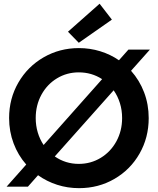

<svg xmlns="http://www.w3.org/2000/svg" viewBox="-20 -980 829 1008"><path d="M179.7 -60.1 126.5 0H14.6L117.7 -116.2Q74.7 -165 51.3 -227.5Q27.8 -290 27.8 -360.4Q27.8 -462.4 76.4 -546.4Q125 -630.4 209 -679Q293 -727.5 394 -727.5Q452.6 -727.5 506.3 -710.9Q560.1 -694.3 604.5 -663.6L654.3 -719.7H767.1L668 -608.4Q712.4 -558.6 736.6 -495.1Q760.7 -431.6 760.7 -359.9Q760.7 -257.8 712.6 -173.6Q664.6 -89.4 580.8 -40.8Q497.1 7.8 395 7.8Q335 7.8 280.3 -9.8Q225.6 -27.3 179.7 -60.1ZM621.1 -360.4Q621.1 -401.4 609.6 -438.5Q598.1 -475.6 576.7 -505.9L267.6 -158.7Q323.7 -119.6 393.6 -119.6Q457 -119.6 509.3 -151.6Q561.5 -183.6 591.3 -238.5Q621.1 -293.5 621.1 -360.4ZM336.9 -813.5 502.9 -960.4 567.4 -877 393.6 -755.4ZM209 -218.8 516.1 -564.5Q461.4 -600.1 393.6 -600.1Q331.1 -600.1 279.3 -568.8Q227.5 -537.6 197.5 -482.7Q167.5 -427.7 167.5 -360.4Q167.5 -320.8 178.2 -284.7Q189 -248.5 209 -218.8Z"/></svg>

Font: Reddit Sans
Style: Bold
Weight: 700
Designer: Stephen Hutchings
Foundry: Reddit
Version: Version 1.013